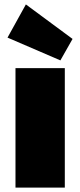

<svg xmlns="http://www.w3.org/2000/svg" viewBox="-20 -848 363 868"><path d="M273 -540V0H50V-540ZM308 -672 253 -575 14 -678 97 -828Z"/></svg>

Font: Pathway Extreme Condensed Black
Style: Regular
Weight: 900
Width: 3
Version: Version 1.001;gftools[0.9.26]